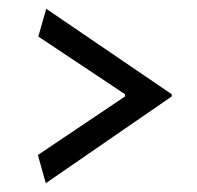

<svg xmlns="http://www.w3.org/2000/svg" viewBox="-20 -457 448 436"><path d="M264 -243 67 -374 85 -437 370 -243V-238L84 -41L66 -105L264 -238Z"/></svg>

Font: Quattrocento Sans
Style: Regular
Weight: 400
Designer: Pablo Impallari
Foundry: Pablo Impallari, Igino Marini, Brenda Gallo
Version: Version 2.000